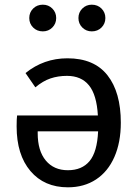

<svg xmlns="http://www.w3.org/2000/svg" viewBox="-20 -788 593 820"><path d="M496 -264Q496 -180 468.5 -117.5Q441 -55 390 -21.5Q339 12 270 12Q169 12 110 -57.5Q51 -127 51 -248Q51 -281 53 -295H398Q393 -383 360 -423.5Q327 -464 266 -464Q228 -464 195.5 -453Q163 -442 131 -415L89 -476Q167 -539 268 -539Q382 -539 439 -466.5Q496 -394 496 -264ZM399 -227H141V-219Q141 -144 175.5 -102.5Q210 -61 270 -61Q330 -61 362.5 -100Q395 -139 399 -227ZM220 -711Q220 -687 203.5 -670.5Q187 -654 163 -654Q138 -654 121.5 -670.5Q105 -687 105 -711Q105 -735 121.5 -751.5Q138 -768 163 -768Q187 -768 203.5 -751.5Q220 -735 220 -711ZM430 -711Q430 -687 413.5 -670.5Q397 -654 372 -654Q348 -654 331.5 -670.5Q315 -687 315 -711Q315 -735 331.5 -751.5Q348 -768 372 -768Q397 -768 413.5 -751.5Q430 -735 430 -711Z"/></svg>

Font: FiraGO
Style: Regular
Weight: 400
Designer: bBox Type
Foundry: bBox Type GmbH
Version: Version 1.001;April 20, 2020;FontCreator 12.0.0.2555 64-bit